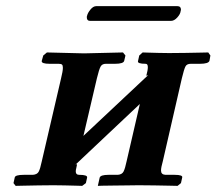

<svg xmlns="http://www.w3.org/2000/svg" viewBox="-20 -605 706 626"><path d="M538 -537H273Q263 -537 263 -549Q263 -552 264 -554Q266 -563 275 -574Q284 -585 294 -585H558Q570 -585 570 -573Q570 -571 569 -569Q568 -559 558 -548Q548 -537 538 -537ZM254 -431 381 -434 389 -424 385 -407Q383 -397 355 -397H325Q313 -397 308 -388Q303 -379 296 -350L252 -162Q305 -212 358 -261.5Q411 -311 463 -360L457 -358Q462 -376 462 -386Q462 -397 455 -397Q427 -397 430 -406L434 -424L445 -434Q445 -434 460.5 -433.5Q476 -433 496.5 -432.5Q517 -432 531 -432Q554 -432 584 -432.5Q614 -433 636.5 -433.5Q659 -434 659 -434L666 -424L663 -407Q660 -397 632 -397H602Q589 -397 584.5 -388Q580 -379 573 -350L511 -80Q505 -59 505 -49Q505 -36 519 -35H549Q577 -35 574 -26L570 -8L559 1Q559 1 536.5 0.5Q514 0 484 -0.5Q454 -1 432 -1Q416 -1 393.5 -0.5Q371 0 349.5 0Q328 0 313.5 0.5Q299 1 299 1L305 -26Q308 -35 334 -35H364Q378 -36 383 -46Q388 -56 393 -80L436 -266Q384 -217 331.5 -167.5Q279 -118 226 -68L231 -70V-68Q230 -61 228.5 -56Q227 -51 227 -46Q227 -35 238 -35Q266 -35 264 -26L260 -8L248 1Q248 1 231 0.5Q214 0 192 -0.5Q170 -1 154 -1Q133 -1 104 -0.5Q75 0 53 0.5Q31 1 31 1L24 -8L28 -26Q29 -35 58 -35H87Q101 -36 106 -45Q111 -54 116 -78L179 -349Q185 -373 185 -384Q185 -392 182 -394.5Q179 -397 171 -397H142Q115 -397 116 -406L121 -424L133 -434Z"/></svg>

Font: Libertinus Serif SemiBold
Style: Italic
Weight: 600
Italic angle: -11.5°
Designer: Philipp H. Poll, Khaled Hosny
Foundry: Caleb Maclennan
Version: Version 7.051;RELEASE